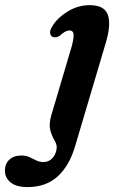

<svg xmlns="http://www.w3.org/2000/svg" viewBox="-148 -496 486 763"><path d="M272 -324.5 150.5 85Q127.5 163 81 205.2Q34.5 247.5 -39 247.5Q-82.5 247.5 -105.5 229.2Q-128.5 211 -128.5 181.5Q-128.5 155.5 -111.2 138.8Q-94 122 -62.5 122Q-44.5 122 -30.8 128.5Q-17 135 -3.8 141.5Q9.5 148 25.5 148Q45.5 148 60.5 132.2Q75.5 116.5 77.5 89.5Q77.5 76.5 68 60.8Q58.5 45 52 21.8Q45.5 -1.5 55.5 -36.5L132.5 -296.5Q143.5 -331.5 144.5 -353.2Q145.5 -375 128 -375Q111 -375 89 -353.5Q73 -344.5 61 -349.5Q52.5 -354 51.2 -365Q50 -376 58.5 -389Q77 -422.5 118.8 -449Q160.5 -475.5 208.5 -475.5Q267.5 -475.5 280.8 -436.5Q294 -397.5 272 -324.5Z"/></svg>

Font: Fraunces 9pt S050 SemiBold
Style: Italic
Weight: 600
Italic angle: -16°
Version: Version 1.000; ttfautohint (v1.8.3)